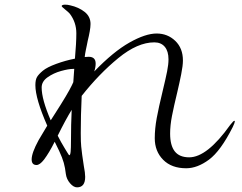

<svg xmlns="http://www.w3.org/2000/svg" viewBox="-20 -787 1040 825"><path d="M989 -265Q989 -260 980 -241Q928 -138 878 -101Q828 -64 780 -64Q717 -64 681 -100.5Q645 -137 645 -193Q645 -234 653.5 -280Q662 -326 679 -396Q692 -450 698 -480Q704 -510 704 -532Q704 -567 688 -586Q672 -605 643 -605Q571 -605 488.5 -537.5Q406 -470 331 -375Q327 -290 327 -215Q327 -175 329 -157Q332 -126 340 -75Q346 -44 346 -27Q346 18 311 18Q296 18 281 0.5Q266 -17 263 -39Q260 -66 254 -87.5Q248 -109 234 -139L215 -178Q191 -130 169 -101Q151 -78 137 -78Q116 -78 116 -102Q116 -130 146 -185Q171 -228 183 -247Q132 -363 132 -421Q132 -444 139 -456Q146 -468 164 -483Q182 -498 221.5 -512.5Q261 -527 302 -535Q308 -603 308 -644Q308 -691 280 -728Q274 -735 259.5 -746.5Q245 -758 245 -761Q245 -764 249.5 -765.5Q254 -767 259 -767Q271 -767 282 -764Q318 -756 343.5 -736Q369 -716 369 -684Q369 -671 365.5 -651.5Q362 -632 357 -612Q355 -602 353 -592Q351 -582 349 -573Q347 -565 346 -557Q345 -549 344 -542Q351 -543 361 -543Q391 -543 391 -514Q391 -498 385 -480Q467 -565 536 -604Q605 -643 653 -643Q700 -643 733 -611.5Q766 -580 766 -527Q766 -505 758.5 -467.5Q751 -430 742 -392Q727 -330 719 -289Q711 -248 711 -213Q711 -162 731 -136.5Q751 -111 793 -111Q870 -111 969 -250Q983 -268 987 -268Q989 -268 989 -265ZM198 -270 214 -295Q272 -385 289 -421L295 -434L299 -491H295Q275 -491 242.5 -482Q210 -473 184.5 -455Q159 -437 159 -411Q159 -360 198 -270ZM285 -183Q285 -251 288 -315Q262 -273 228 -204Q242 -176 258 -150Q262 -144 269 -132Q276 -120 278 -120Q282 -120 283.5 -135Q285 -150 285 -183Z"/></svg>

Font: Shippori Mincho
Style: Regular
Weight: 400
Designer: FONTDASU
Foundry: FONTDASU / Google Inc. / but / Adobe
Version: Version 3.110; ttfautohint (v1.8.3)